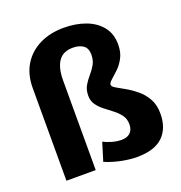

<svg xmlns="http://www.w3.org/2000/svg" viewBox="-132 -841 911 965"><g transform="rotate(-20 323.5 -358.5)"><path d="M438.9 9.8Q401.9 9.8 357.3 1Q312.8 -7.7 269.9 -25.5L299.7 -122.9Q314.5 -114.7 341.3 -106.4Q368.2 -98 394.6 -98Q414.6 -98 428.8 -104.9Q442.9 -111.8 450.5 -125.4Q458.1 -139.1 458.1 -159.3Q458.1 -187.3 443.4 -207.5Q428.6 -227.6 407.1 -244.2Q385.5 -260.8 363.9 -277.5Q342.2 -294.2 327.4 -314.7Q312.7 -335.3 312.7 -363.5Q312.7 -395.1 325.7 -417.2Q338.7 -439.3 355.5 -458.5Q372.3 -477.7 385.3 -500Q398.2 -522.3 398.2 -553.8Q398.2 -587 377.4 -602.1Q356.5 -617.3 321.7 -617.3Q268.8 -617.3 244.5 -581.4Q220.2 -545.5 220.2 -479.1V0.1H63.6V-495.1Q63.6 -567.5 95.1 -619.3Q126.7 -671.1 183 -699.1Q239.3 -727.1 312.9 -727.1Q377.3 -727.1 429.2 -707.8Q481.2 -688.5 511.7 -650.2Q542.3 -612 542.3 -555Q542.3 -513.4 526.5 -483.8Q510.6 -454.2 489.6 -434.3Q468.7 -414.4 452.8 -400.7Q437 -387.1 437 -376.9Q437 -367.3 455.9 -356.3Q474.7 -345.4 502.4 -329.9Q530.2 -314.4 557.8 -291.7Q585.4 -268.9 604.2 -235.8Q623 -202.7 623 -156.4Q623 -77.5 577.6 -33.9Q532.1 9.8 438.9 9.8Z"/></g></svg>

Font: Comme
Style: Regular
Weight: 400
Designer: Vernon Adams
Foundry: Vernon Adams
Version: Version 1.000;gftools[0.9.27]